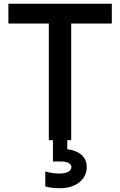

<svg xmlns="http://www.w3.org/2000/svg" viewBox="-20 -750 642 1027"><path d="M360.8 0H339.8V47.9Q389.2 54.7 416.5 79.1Q443.8 103.5 443.8 144Q443.8 192.9 404.5 224.9Q365.2 256.8 298.8 256.8Q253.9 256.8 222.2 247.1V167Q260.7 178.2 295.9 178.2Q328.1 178.2 345 168.9Q361.8 159.7 361.8 144Q361.8 130.4 347.7 122.1Q333.5 113.8 307.1 113.8H263.2V0H241.2V-624H24.9V-730H578.1V-624H360.8Z"/></svg>

Font: Sora Medium
Style: Regular
Weight: 500
Designer: Jonathan Barnbrook, Julián Moncada
Foundry: Barnbrook Fonts
Version: Version 2.000